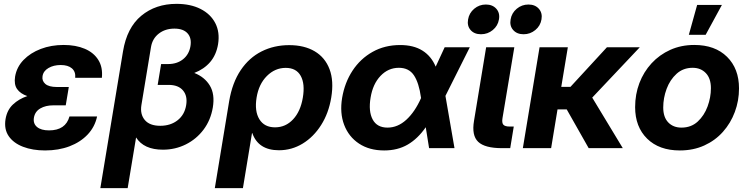

<svg xmlns="http://www.w3.org/2000/svg" viewBox="-20 -757 3820 981"><path d="M210.4 11.7Q146.5 11.7 97.7 -7.1Q48.8 -25.9 24.4 -61.5Q0 -97.2 8.3 -148.4Q16.1 -194.8 46.1 -223.1Q76.2 -251.5 119.6 -266.1Q84 -278.3 67.4 -302Q50.8 -325.7 57.1 -365.7Q65.4 -414.6 100.3 -450.7Q135.3 -486.8 188.5 -507.1Q241.7 -527.3 305.2 -527.3Q367.2 -527.3 413.1 -507.8Q459 -488.3 482.4 -450.7Q505.9 -413.1 500.5 -359.4H364.3Q367.2 -390.6 347.4 -407.7Q327.6 -424.8 290 -424.8Q253.9 -424.8 227.5 -409.4Q201.2 -394 197.3 -367.7Q193.4 -344.2 211.4 -328.4Q229.5 -312.5 270.5 -312.5H331.5L327.1 -285.6L315.9 -218.8H252Q212.9 -218.8 185.8 -202.9Q158.7 -187 153.3 -155.8Q148.4 -125.5 169.2 -108.2Q189.9 -90.8 230.5 -90.8Q315.4 -90.8 335 -162.1H476.1Q464.8 -108.9 428 -69.8Q391.1 -30.8 335.2 -9.5Q279.3 11.7 210.4 11.7Z M492.7 204.1 608.4 -494.1Q628.4 -615.7 701.9 -676.5Q775.4 -737.3 881.8 -737.3Q953.6 -737.3 1004.9 -711.2Q1056.2 -685.1 1080.1 -638.7Q1104 -592.3 1094.2 -531.2Q1085 -476.6 1054 -440.2Q1022.9 -403.8 972.7 -384.3Q1025.9 -363.3 1052.2 -319.6Q1078.6 -275.9 1067.4 -208Q1056.6 -143.6 1020.3 -95Q983.9 -46.4 929.7 -19.3Q875.5 7.8 812.5 7.8Q714.8 7.8 675.3 -54.7L632.3 204.1ZM798.8 -114.3Q851.6 -114.3 887.5 -142.6Q923.3 -170.9 931.2 -219.7Q939 -266.6 915 -294.9Q891.1 -323.2 841.8 -323.2H785.6L803.2 -429.7H838.4Q884.3 -429.7 915 -454.1Q945.8 -478.5 953.1 -521Q960 -562.5 938.2 -586.7Q916.5 -610.8 871.1 -610.8Q824.2 -610.8 791.5 -585.4Q758.8 -560.1 751.5 -516.6L702.6 -220.7Q694.8 -173.8 719.7 -144Q744.6 -114.3 798.8 -114.3Z M1077.6 204.1 1150.9 -240.2Q1167 -335 1210 -398.7Q1252.9 -462.4 1316.7 -494.4Q1380.4 -526.4 1457.5 -526.4Q1534.7 -526.4 1587.9 -494.9Q1641.1 -463.4 1663.8 -403.3Q1686.5 -343.3 1672.4 -258.3Q1659.2 -178.7 1620.8 -118.2Q1582.5 -57.6 1526.6 -23.4Q1470.7 10.7 1405.3 10.7Q1299.8 10.7 1269 -77.1H1267.6L1221.2 204.1ZM1385.3 -106.4Q1439.5 -106.4 1477.5 -147.2Q1515.6 -188 1527.3 -258.3Q1539.1 -328.6 1516.4 -369.4Q1493.7 -410.2 1439.9 -410.2Q1385.3 -410.2 1343.8 -368.9Q1302.2 -327.6 1291 -258.3Q1279.8 -189 1305.2 -147.7Q1330.6 -106.4 1385.3 -106.4Z M1942.9 11.7Q1867.2 11.7 1814.5 -23.2Q1761.7 -58.1 1738.5 -118.9Q1715.3 -179.7 1728 -256.8Q1741.2 -335 1781.2 -396Q1821.3 -457 1883.5 -491.9Q1945.8 -526.9 2024.4 -526.9Q2093.3 -526.9 2138.4 -498.5Q2183.6 -470.2 2206.1 -416.5L2252 -515.6H2380.4L2255.9 -267.1L2302.2 0H2172.4L2155.3 -106.9Q2114.7 -48.3 2063.2 -18.3Q2011.7 11.7 1942.9 11.7ZM2131.3 -256.3 2130.9 -258.8Q2120.6 -333.5 2095 -372.1Q2069.3 -410.6 2018.1 -410.6Q1963.4 -410.6 1924.1 -369.1Q1884.8 -327.6 1873.5 -258.3Q1861.8 -188.5 1884 -146.7Q1906.2 -105 1960 -105Q2012.2 -105 2056.2 -145.3Q2100.1 -185.5 2131.3 -255.9Z M2545.4 0Q2457 0 2423.1 -32.5Q2389.2 -64.9 2401.9 -139.6L2463.9 -515.6H2607.9L2547.4 -153.3Q2543.5 -129.4 2551.8 -119.9Q2560.1 -110.4 2584.5 -110.4H2605L2586.9 0ZM2655.3 -582Q2621.1 -582 2602.1 -603.5Q2583 -625 2588.9 -657.7Q2594.2 -690.4 2620.1 -712.2Q2646 -733.9 2680.2 -733.9Q2713.9 -733.9 2733.2 -712.2Q2752.4 -690.4 2746.6 -657.7Q2741.2 -625 2715.1 -603.5Q2689 -582 2655.3 -582ZM2437.5 -582Q2403.3 -582 2384.5 -603.5Q2365.7 -625 2371.6 -657.7Q2377 -690.4 2402.8 -712.2Q2428.7 -733.9 2462.4 -733.9Q2496.6 -733.9 2515.9 -712.2Q2535.2 -690.4 2529.3 -657.7Q2523.9 -625 2497.8 -603.5Q2471.7 -582 2437.5 -582Z M2881.3 -515.6 2847.7 -313H2894.5L3081.1 -515.6H3249L3005.9 -258.3L3162.1 0H2987.8L2875.5 -198.2H2828.6L2795.9 0H2651.4L2736.8 -515.6Z M3453.6 11.7Q3347.7 11.7 3286.4 -48.6Q3225.1 -108.9 3225.1 -209.5Q3225.1 -274.9 3246.8 -332.3Q3268.6 -389.6 3309.1 -433.6Q3349.6 -477.5 3405 -502.4Q3460.4 -527.3 3527.3 -527.3Q3633.3 -527.3 3694.6 -466.8Q3755.9 -406.2 3755.9 -305.2Q3755.9 -242.2 3734.6 -185.1Q3713.4 -127.9 3673.8 -83.5Q3634.3 -39.1 3578.4 -13.7Q3522.5 11.7 3453.6 11.7ZM3461.9 -105Q3511.2 -105 3544.7 -135.7Q3578.1 -166.5 3595.2 -212.9Q3612.3 -259.3 3612.3 -306.6Q3612.3 -356.4 3586.4 -383.5Q3560.5 -410.6 3519 -410.6Q3470.7 -410.6 3437 -380.1Q3403.3 -349.6 3386 -303Q3368.7 -256.3 3368.7 -208Q3368.7 -158.2 3394.3 -131.6Q3419.9 -105 3461.9 -105ZM3499.5 -579.1 3542 -731.9H3668.5L3585.4 -579.1Z"/></svg>

Font: Inter Display
Style: Bold Italic
Weight: 700
Italic angle: -9.39999°
Designer: Rasmus Andersson
Foundry: rsms
Version: Version 4.000;git-a52131595